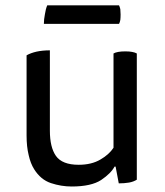

<svg xmlns="http://www.w3.org/2000/svg" viewBox="-20 -676 615 716"><path d="M411.1 -54.7Q414.1 -39.1 422.9 7.8Q443.4 7.8 460.9 4.9Q477.5 2 490.2 -5.9Q490.2 -163.1 490.2 -476.6Q483.4 -480.5 472.7 -482.4Q462.9 -484.4 447.3 -484.4Q431.6 -484.4 420.9 -482.4Q410.2 -480.5 403.3 -476.6Q403.3 -359.4 403.3 -125Q386.7 -99.6 354.5 -81.1Q321.3 -61.5 273.4 -61.5Q211.9 -61.5 188.5 -94.7Q166 -127 166 -188.5Q166 -288.1 166 -488.3Q138.7 -488.3 116.2 -483.4Q94.7 -478.5 79.1 -469.7Q79.1 -455.1 79.1 -426.8Q79.1 -362.3 79.1 -170.9Q79.1 -128.9 86.9 -97.7Q93.8 -66.4 107.4 -44.9Q131.8 -5.9 169.9 6.8Q208 19.5 247.1 19.5Q320.3 19.5 357.4 -4.9Q393.6 -29.3 407.2 -54.7Q408.2 -54.7 411.1 -54.7ZM156.2 -656.2Q150.4 -642.6 147.5 -623Q143.6 -603.5 143.6 -586.9Q237.3 -586.9 423.8 -586.9Q426.8 -591.8 428.7 -601.6Q429.7 -610.4 429.7 -622.1Q429.7 -632.8 428.7 -641.6Q426.8 -650.4 423.8 -656.2Q335 -656.2 156.2 -656.2Z"/></svg>

Font: cl
Style: Regular
Weight: 400
Designer: Mitja Miklavcic
Version: Version 1.0